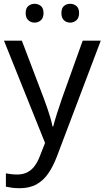

<svg xmlns="http://www.w3.org/2000/svg" viewBox="-20 -750 550 1010"><path d="M1 -536H95L211 -231Q221 -204 229.5 -179Q238 -154 245 -130.5Q252 -107 256 -85H260Q266 -110 279 -150.5Q292 -191 306 -232L415 -536H510L279 74Q260 124 234.5 161.5Q209 199 172.5 219.5Q136 240 84 240Q60 240 42 237.5Q24 235 11 232V162Q22 164 37.5 166Q53 168 70 168Q101 168 123.5 156.5Q146 145 162 123.5Q178 102 189 73L217 2ZM115 -681Q115 -707 129 -718.5Q143 -730 162 -730Q181 -730 195 -718.5Q209 -707 209 -681Q209 -656 195 -643.5Q181 -631 162 -631Q143 -631 129 -643.5Q115 -656 115 -681ZM303 -681Q303 -707 316.5 -718.5Q330 -730 349 -730Q368 -730 382 -718.5Q396 -707 396 -681Q396 -656 382 -643.5Q368 -631 349 -631Q330 -631 316.5 -643.5Q303 -656 303 -681Z"/></svg>

Font: Noto Sans Kannada
Style: Regular
Weight: 400
Designer: Jelle Bosma - Monotype Design Team
Foundry: Monotype Imaging Inc.
Version: Version 2.003